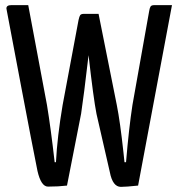

<svg xmlns="http://www.w3.org/2000/svg" viewBox="-20 -720 694 748"><path d="M518 3Q471 8 451 8Q419 8 408 -49L356 -276Q344 -337 325 -505Q306 -342 296 -277L241 3Q208 7 167 7Q140 7 126 -54Q105 -158 63 -380Q21 -602 7 -676Q5 -684 5 -687Q5 -700 24 -700H90L163 -311Q178 -220 193 -88H198Q203 -187 224 -311L286 -642Q289 -656 292.5 -661Q296 -666 307 -666H342H364L435 -311Q448 -246 461 -126L465 -88H471Q482 -220 496 -311L561 -676Q563 -689 566.5 -694.5Q570 -700 581 -700H650Z"/></svg>

Font: Yanone Kaffeesatz
Style: Regular
Weight: 400
Designer: Yanone (Cyrillic: Daniel Pouzeot & Huerta Tipografica)
Foundry: Yanone
Version: Version 1.100;PS 001.100;hotconv 1.0.70;makeotf.lib2.5.58329